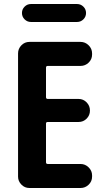

<svg xmlns="http://www.w3.org/2000/svg" viewBox="-20 -940 540 960"><path d="M382.8 -730.5Q406.2 -730.5 423.3 -713.4Q440.4 -696.3 440.4 -672.9V-667Q440.4 -643.6 423.3 -627Q406.2 -610.4 382.8 -610.4H218.8Q210 -610.4 210 -601.6V-454.1Q210 -445.3 218.8 -445.3H373Q396.5 -445.3 413.1 -428.2Q429.7 -411.1 429.7 -387.7V-386.7Q429.7 -363.3 413.1 -346.7Q396.5 -330.1 373 -330.1H218.8Q210 -330.1 210 -322.3V-128.9Q210 -120.1 218.8 -120.1H382.8Q406.2 -120.1 423.3 -103Q440.4 -85.9 440.4 -63.5V-56.6Q440.4 -33.2 423.3 -16.6Q406.2 0 382.8 0H127Q103.5 0 86.9 -17.1Q70.3 -34.2 70.3 -56.6V-672.9Q70.3 -696.3 86.9 -713.4Q103.5 -730.5 127 -730.5ZM134.8 -919.9H365.2Q383.8 -919.9 397 -906.7Q410.2 -893.6 410.2 -875Q410.2 -856.4 397 -843.3Q383.8 -830.1 365.2 -830.1H134.8Q116.2 -830.1 103 -843.3Q89.8 -856.4 89.8 -875Q89.8 -893.6 103 -906.7Q116.2 -919.9 134.8 -919.9Z"/></svg>

Font: Rounded Mgen+ 1m bold
Style: Bold
Weight: 700
Designer: [Source Han Sans]
Ryoko NISHIZUKA  (kana & ideographs); Paul D. Hunt (Latin, Greek & Cyrillic); Wenlong ZHANG  (bopomofo
Version: Version 1.059.20150602